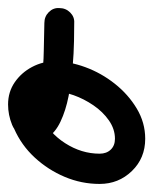

<svg xmlns="http://www.w3.org/2000/svg" viewBox="-0 -366 380 476"><g transform="rotate(-90 190.0 -128.0)"><path d="M109 -283Q123 -290 137.5 -284.5Q152 -279 158 -265Q165 -251 159.5 -236.5Q154 -222 140 -215Q99 -197 73 -156.5Q47 -116 47 -71Q47 -54 57 -43.5Q67 -33 84 -33Q108 -33 129.5 -48Q151 -63 167 -86.5Q183 -110 192 -135.5Q201 -161 201 -183Q201 -196 192 -209Q183 -222 169 -222Q162 -222 156 -222Q152 -221 152 -221Q153 -222 154.5 -224.5Q156 -227 155 -226Q155 -226 155 -225Q155 -225 155 -225Q152 -217 153.5 -226.5Q155 -236 153 -239Q153 -239 153 -239Q157 -237 156 -237Q155 -237 161 -234Q191 -221 227.5 -215.5Q264 -210 301.5 -209.5Q339 -209 371 -208Q371 -208 371 -208Q371 -208 371 -208Q387 -208 398 -197Q409 -186 408 -171Q408 -155 397 -144Q386 -133 371 -134Q356 -134 326.5 -134.5Q297 -135 261 -138Q225 -141 189.5 -148Q154 -155 126.5 -168Q99 -181 86.5 -201Q74 -221 85 -251Q85 -251 85 -251Q85 -250 85 -250Q94 -278 118.5 -288Q143 -298 169 -298Q200 -298 224 -281.5Q248 -265 262 -238.5Q276 -212 276 -183Q276 -146 261.5 -106.5Q247 -67 220.5 -33.5Q194 0 159 21Q124 42 84 42Q36 42 4 9Q-28 -24 -28 -71Q-28 -116 -10.5 -157.5Q7 -199 37.5 -232Q68 -265 109 -283Q109 -283 109 -283Q109 -283 109 -283Z"/></g></svg>

Font: FRB American Cursive Guidelines Arrows Extrabold
Style: Bold Italic
Weight: 800
Italic angle: -25°
Version: Version 2.0;Modular Font Editor K font №1